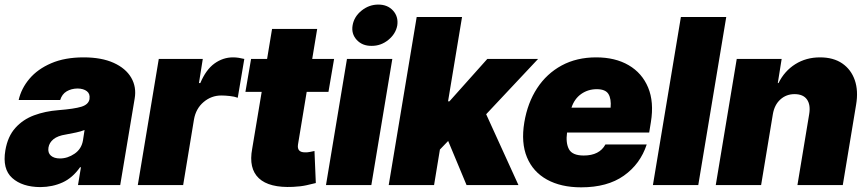

<svg xmlns="http://www.w3.org/2000/svg" viewBox="-31 -801 3751 831"><path d="M143.6 8.8Q65.4 8.3 22 -30.5Q-21.5 -69.3 -7.8 -150.4Q2.4 -210.4 35.2 -247.1Q67.9 -283.7 116.2 -301.8Q164.6 -319.8 221.7 -324.2Q290.5 -329.6 321.3 -339.1Q352.1 -348.6 356.4 -372.1V-374Q359.4 -395 345 -406.2Q330.6 -417.5 304.7 -418Q277.3 -417.5 257.3 -405.5Q237.3 -393.6 229.5 -368.2H49.8Q61 -418 96.4 -460Q131.8 -502 190.7 -527.3Q249.5 -552.7 331.1 -552.7Q408.2 -552.7 460.7 -529.1Q513.2 -505.4 536.9 -464.8Q560.5 -424.3 551.8 -374L489.3 0H306.6L319.3 -77.1H315.4Q283.2 -31.2 240 -11.5Q196.8 8.3 143.6 8.8ZM228.5 -115.2Q261.7 -115.2 291.7 -135.7Q321.8 -156.2 328.1 -193.4L335 -238.3Q318.8 -231.9 298.1 -227.5Q277.3 -223.1 253.9 -218.8Q218.8 -213.4 200.4 -198.5Q182.1 -183.6 178.7 -162.1Q175.3 -139.6 189.2 -127.4Q203.1 -115.2 228.5 -115.2Z M565.4 0 656.2 -545.9H846.7L830.1 -441.4H835.9Q860.4 -499.5 897.2 -526.1Q934.1 -552.7 977.5 -552.7Q990.2 -552.7 1002.2 -550.8Q1014.2 -548.8 1026.4 -545.9L998 -377.9Q983.9 -383.3 963.1 -385.5Q942.4 -387.7 926.8 -387.7Q883.8 -387.7 850.3 -359.4Q816.9 -331.1 808.6 -284.2L761.7 0Z M1415 -545.9 1390.6 -403.3H1296.4L1258.8 -175.8Q1253.4 -141.1 1290 -141.6Q1298.8 -141.1 1311.3 -143.6Q1323.7 -146 1330.1 -147.5L1335.9 -8.8Q1320.8 -4.9 1295.7 0.7Q1270.5 6.3 1237.3 7.8Q1134.3 12.7 1089.4 -29.5Q1044.4 -71.8 1060.5 -157.2L1101.6 -403.3H1031.2L1055.7 -545.9H1125L1146.5 -675.8H1341.8L1320.3 -545.9Z M1379.9 0 1470.7 -545.9H1667L1576.2 0ZM1577.1 -602.5Q1537.1 -602.1 1512.9 -628.4Q1488.8 -654.8 1495.1 -691.4Q1501.5 -729 1533.9 -755.1Q1566.4 -781.2 1606.4 -781.2Q1646.5 -781.2 1670.2 -755.1Q1693.8 -729 1688.5 -691.4Q1682.1 -654.8 1649.9 -628.4Q1617.7 -602.1 1577.1 -602.5Z M1651.4 0 1772.5 -727.5H1968.8L1908.2 -362.3H1914.1L2078.1 -545.9H2297.9L2073.2 -306.6L2212.9 0H1988.3L1908.7 -190.9L1873 -153.8L1847.7 0Z M2484.4 9.8Q2397 9.8 2336.4 -23.7Q2275.9 -57.1 2249.8 -120.1Q2223.6 -183.1 2238.3 -271.5Q2252.4 -356 2293.7 -419.2Q2335 -482.4 2399.9 -517.6Q2464.8 -552.7 2549.3 -552.7Q2631.8 -552.7 2689.9 -518.8Q2748 -484.9 2774.2 -422.1Q2800.3 -359.4 2786.1 -272.5L2778.8 -227.5H2423.3Q2417 -182.1 2431.6 -155Q2446.3 -127.9 2495.6 -127.9Q2563.5 -127.9 2589.4 -175.8H2768.1Q2740.2 -90.8 2668.9 -40.5Q2597.7 9.8 2484.4 9.8ZM2551.8 -415Q2514.2 -415 2484.6 -394.3Q2455.1 -373.5 2442.4 -335H2611.8Q2615.2 -373.5 2602.3 -394.3Q2589.4 -415 2551.8 -415Z M3112.3 -727.5 2991.2 0H2794.9L2916 -727.5Z M3314 -306.6 3263.2 0H3066.9L3157.7 -545.9H3352.1L3335.4 -441.4H3338.4Q3364.3 -493.7 3411.1 -523.2Q3458 -552.7 3518.1 -552.7Q3576.2 -552.7 3614.5 -526.4Q3652.8 -500 3668.7 -453.9Q3684.6 -407.7 3674.3 -347.7L3616.7 0H3420.4L3471.2 -306.6Q3478 -347.2 3461.7 -370.4Q3445.3 -393.6 3407.7 -393.6Q3372.1 -393.6 3346.4 -370.4Q3320.8 -347.2 3314 -306.6Z"/></svg>

Font: Inter Tight Black
Style: Italic
Weight: 900
Italic angle: -9.39999°
Designer: Rasmus Andersson
Foundry: rsms
Version: Version 3.004; ttfautohint (v1.8.4.7-5d5b)